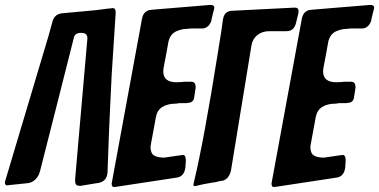

<svg xmlns="http://www.w3.org/2000/svg" viewBox="-74 -767 1544 782"><path d="M397 -712 381 -465 374 -320Q370 -242 364 -66Q362 -29 328 -22Q324 -22 314 -20L254 -10Q241 -10 236.5 -14.5Q232 -19 232 -32V-38L282 -611Q282 -633 258 -633H255Q231 -633 227 -614Q209 -542 161.5 -355Q114 -168 88 -66V-67Q83 -48 69.5 -35.5Q56 -23 39 -21L-38 -13Q-40 -12 -44 -12Q-54 -12 -54 -23Q-54 -28 -51 -36L124 -622L139 -677Q147 -710 180 -713L278 -722Q309 -724 366 -732L378 -733Q381 -734 385 -734Q397 -734 397 -718Z M648 -44 398 -6H395L390 -5Q381 -6 381 -18Q381 -25 382 -26Q435 -316 504 -689Q510 -724 541 -727H540L783 -747Q799 -747 799 -736Q799 -733 797 -725V-726L796 -723Q790 -699 787 -686H788Q778 -653 751 -651H705Q686 -650 674.5 -648.5Q663 -647 648.5 -641.5Q634 -636 625 -625Q616 -614 612 -597Q606 -561 592 -489L593 -491Q591 -487 591 -476Q591 -432 645 -432L668 -433Q671 -434 676 -434H706Q723 -434 723 -410L717 -371Q714 -349 692 -348Q689 -347 685 -347H660Q653 -347 645 -345Q571 -345 561 -290L540 -176V-174L539 -170Q539 -143 553 -134Q567 -125 595 -125L663 -135H666L671 -136Q683 -136 683 -113L681 -84Q676 -49 648 -44Z M1141 -712 1132 -675Q1124 -640 1093 -640H1023Q994 -640 974 -624Q954 -608 950 -581L867 -74Q859 -36 829 -30L830 -31Q817 -29 804 -25L795 -24Q747 -16 725 -10Q722 -9 717 -9Q714 -9 714 -16Q714 -18 716 -26Q756 -192 813 -550L819 -588Q827 -633 834 -687Q839 -721 869 -723L1125 -736H1127Q1142 -736 1142 -722Q1142 -715 1141 -712Z M1299 -44 1049 -6H1046L1041 -5Q1032 -6 1032 -18Q1032 -25 1033 -26Q1086 -316 1155 -689Q1161 -724 1192 -727H1191L1434 -747Q1450 -747 1450 -736Q1450 -733 1448 -725V-726L1447 -723Q1441 -699 1438 -686H1439Q1429 -653 1402 -651H1356Q1337 -650 1325.5 -648.5Q1314 -647 1299.5 -641.5Q1285 -636 1276 -625Q1267 -614 1263 -597Q1257 -561 1243 -489L1244 -491Q1242 -487 1242 -476Q1242 -432 1296 -432L1319 -433Q1322 -434 1327 -434H1357Q1374 -434 1374 -410L1368 -371Q1365 -349 1343 -348Q1340 -347 1336 -347H1311Q1304 -347 1296 -345Q1222 -345 1212 -290L1191 -176V-174L1190 -170Q1190 -143 1204 -134Q1218 -125 1246 -125L1314 -135H1317L1322 -136Q1334 -136 1334 -113L1332 -84Q1327 -49 1299 -44Z"/></svg>

Font: Bangerz Fix
Style: Regular
Weight: 400
Designer: vernon adams
Foundry: Vernon Adams
Version: Version 2.10;December 28, 2023;FontCreator 13.0.0.2683 64-bi